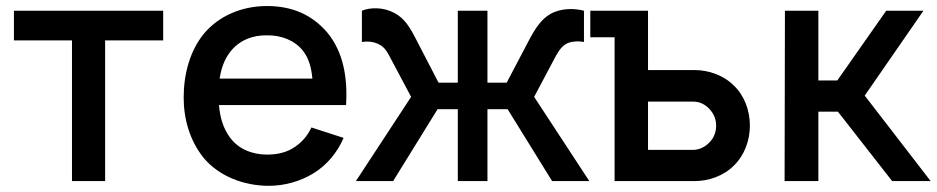

<svg xmlns="http://www.w3.org/2000/svg" viewBox="-20 -598 3093 634"><path d="M518.8 -562.5H26V-464.6H217.7V0H327.1V-464.6H518.8Z M703.1 -251H1122.9C1128.1 -342.7 1113.5 -426 1061.5 -489.6C1010.4 -550 943.8 -578.1 861.5 -578.1C780.2 -578.1 703.1 -546.9 652.1 -485.4C607.3 -429.2 586.5 -354.2 586.5 -276C586.5 -205.2 606.3 -134.4 652.1 -77.1C702.1 -16.7 784.4 15.6 867.7 15.6C918.8 15.6 971.9 1 1015.6 -26C1058.3 -52.1 1093.8 -93.8 1114.6 -142.7L1008.3 -177.1C996.9 -153.1 981.3 -132.3 956.3 -114.6C930.2 -95.8 899 -87.5 861.5 -87.5C812.5 -87.5 766.7 -106.3 739.6 -143.8C716.7 -174 706.3 -211.5 703.1 -251ZM861.5 -481.3C908.3 -482.3 954.2 -464.6 981.3 -429.2C1001 -403.1 1008.3 -372.9 1011.5 -338.5H705.2C710.4 -370.8 719.8 -400 739.6 -426C770.8 -466.7 816.7 -482.3 861.5 -481.3Z M1155.2 0H1278.1L1425 -237.5H1491.7V0H1589.6V-237.5H1656.2L1803.1 0H1926L1743.8 -278.1L1815.6 -413.5C1828.1 -436.5 1840.6 -450 1856.2 -456.3C1874 -462.5 1892.7 -462.5 1908.3 -459.4V-562.5C1878.1 -570.8 1833.3 -571.9 1797.9 -552.1C1768.8 -535.4 1750 -508.3 1729.2 -469.8L1653.1 -325H1589.6V-562.5H1491.7V-325H1428.1L1353.1 -469.8C1333.3 -508.3 1315.6 -537.5 1282.3 -555.2C1245.8 -575 1202.1 -574 1175 -562.5V-459.4C1193.8 -462.5 1211.5 -460.4 1226 -454.2C1240.6 -447.9 1252.1 -439.6 1265.6 -413.5L1337.5 -278.1Z M2403.1 -315.6C2368.8 -350 2319.8 -366.7 2272.9 -366.7H2119.8V-562.5H1929.2V-475H2009.4V0H2272.9C2319.8 0 2368.8 -16.7 2403.1 -51C2438.5 -85.4 2456.2 -134.4 2456.2 -183.3C2456.2 -232.3 2438.5 -282.3 2403.1 -315.6ZM2322.9 -128.1C2309.4 -113.5 2289.6 -103.1 2268.8 -103.1H2119.8V-262.5H2268.8C2290.6 -262.5 2309.4 -253.1 2324 -236.5C2337.5 -221.9 2344.8 -203.1 2344.8 -183.3C2344.8 -162.5 2337.5 -142.7 2322.9 -128.1Z M2682.3 -229.2H2746.9L2926 0H3053.1L2835.4 -282.3L3029.2 -562.5H2906.3L2744.8 -332.3H2682.3V-562.5H2571.9L2570.8 0H2682.3Z"/></svg>

Font: Manrope Semibold
Style: Regular
Weight: 600
Width: 4
Designer: Michael Sharanda
Foundry: Michael Sharanda
Version: Version 2.000;PS 002.000;hotconv 1.0.88;makeotf.lib2.5.64775